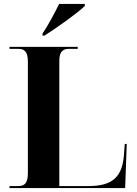

<svg xmlns="http://www.w3.org/2000/svg" viewBox="-20 -951 694 971"><path d="M195 -781V-771H205C268 -811 374 -886 409 -921V-931H279C257 -886 224 -824 195 -781ZM28 0H613L621 -223H611L607 -170C599 -55 548 -10 427 -10H280V-643C280 -696 303 -704 331 -704H373V-714H28V-704H70C99 -704 121 -696 121 -639V-75C121 -18 99 -10 70 -10H28Z"/></svg>

Font: Noto Serif Display
Style: Bold
Weight: 700
Designer: Monotype Design Team
Foundry: Monotype Imaging Inc.
Version: Version 2.009